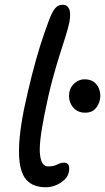

<svg xmlns="http://www.w3.org/2000/svg" viewBox="-20 -780 444 811"><path d="M340 -304Q305 -304 286 -330Q267 -356 273 -391Q278 -415 296.5 -430Q315 -445 337 -445Q364 -445 379.5 -431.5Q395 -418 400.5 -398.5Q406 -379 402 -359Q398 -338 383 -321Q368 -304 340 -304ZM173 11Q150 11 128.5 4Q107 -3 90.5 -21.5Q74 -40 66 -76.5Q58 -113 61 -171.5Q64 -230 81 -317Q99 -401 115.5 -465.5Q132 -530 149 -584.5Q166 -639 186 -692Q200 -730 213 -745Q226 -760 244 -760Q264 -760 272 -742.5Q280 -725 273 -686Q267 -658 256.5 -625Q246 -592 232 -548Q218 -504 201.5 -443.5Q185 -383 168 -297Q155 -232 150.5 -190Q146 -148 149.5 -123Q153 -98 161.5 -87.5Q170 -77 183 -77Q201 -77 212 -81Q223 -85 231 -89Q239 -93 249 -93Q266 -93 270 -82Q274 -71 271 -55Q268 -36 253 -21.5Q238 -7 217 2Q196 11 173 11Z"/></svg>

Font: Shantell Sans
Style: Italic
Weight: 400
Italic angle: -11°
Designer: Stephen Nixon, Anya Danilova, Shantell Martin
Foundry: Arrow Type
Version: Version 1.011;[c5ecc13dd]